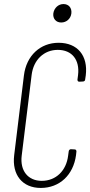

<svg xmlns="http://www.w3.org/2000/svg" viewBox="-20 -919 445 947"><path d="M282 -808C308 -808 329 -827 332 -853C335 -880 319 -899 293 -899C268 -899 247 -880 243 -853C240 -827 256 -808 282 -808ZM181 8C274 8 342 -56 355 -154L357 -172C357 -178 354 -182 348 -182L330 -183C324 -183 320 -179 319 -173L316 -151C307 -77 256 -27 186 -27C118 -27 78 -77 87 -151L136 -549C145 -624 197 -673 265 -673C335 -673 374 -624 365 -549L362 -526C362 -520 365 -516 371 -516L389 -517C395 -517 400 -521 400 -527L403 -547C415 -645 362 -708 269 -708C179 -708 110 -645 98 -547L50 -154C38 -56 91 8 181 8Z"/></svg>

Font: Barlow Condensed ExtraLight
Style: Italic
Weight: 275
Width: 3
Italic angle: -7°
Designer: Jeremy Tribby
Foundry: Tribby Type
Version: Version 1.422;hotconv 1.0.109;makeotfexe 2.5.65596